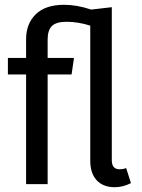

<svg xmlns="http://www.w3.org/2000/svg" viewBox="-20 -769 592 802"><path d="M527 -4Q493 13 459 13Q411 13 384 -16Q357 -45 357 -98V-662Q306 -678 258 -678Q215 -678 197 -660.5Q179 -643 179 -604V-527H289L279 -458H179V0H89V-458H13V-527H89V-605Q89 -670 129.5 -709.5Q170 -749 248 -749Q301 -749 361 -729L447 -739V-100Q447 -62 479 -62Q495 -62 507 -67Z"/></svg>

Font: Fira Sans Condensed
Style: Regular
Weight: 400
Width: 3
Designer: bBox Type GmbH & Carrois Corporate GbR & Edenspiekermann AG
Foundry: bBox Type GmbH & Carrois Corporate GbR & Edenspiekermann AG
Version: Version 4.301